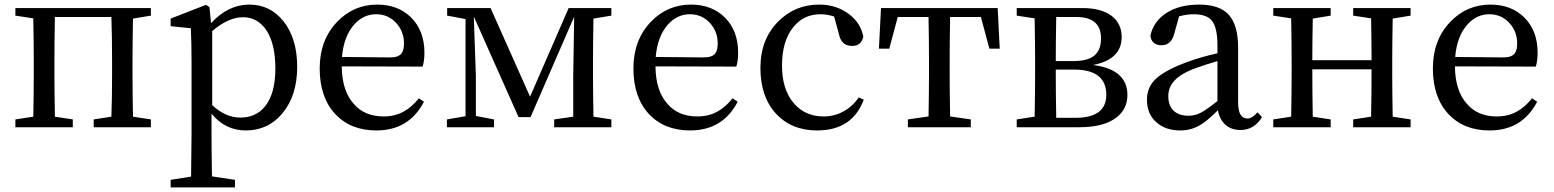

<svg xmlns="http://www.w3.org/2000/svg" viewBox="-20 -554 6766 836"><path d="M47 0V-34L125 -46Q127 -156 127 -230V-289Q127 -362 125 -474L47 -486V-519H637V-486L559 -473Q557 -363 557 -289V-230Q557 -156 559 -46L637 -34V0H388V-34L465 -46Q468 -129 468 -230V-289Q468 -396 465 -480H219Q217 -368 217 -289V-230Q217 -156 219 -46L297 -34V0Z M723 262V229L812 215Q814 91 814 31V-287Q814 -365 811 -431L723 -440V-473L877 -533L892 -523L899 -453Q973 -534 1066 -534Q1156 -534 1214 -462Q1274 -386 1274 -263Q1274 -138 1210 -61Q1148 14 1050 14Q961 14 901 -59V28Q901 90 903 214L1003 229V262ZM1027 -42Q1095 -42 1135 -92Q1179 -148 1179 -255.5Q1179 -363 1140 -422Q1102 -479 1038 -479Q975 -479 904 -419V-96Q962 -42 1027 -42Z M1619 14Q1507 14 1440 -57Q1372 -130 1372 -256Q1372 -379 1447 -458Q1519 -534 1623 -534Q1713 -534 1770 -478Q1828 -420 1828 -325Q1828 -288 1820 -264L1468 -265Q1469 -159 1520 -102Q1567 -47 1650 -47Q1701 -47 1739 -69Q1772 -87 1804 -126L1826 -111Q1761 14 1619 14ZM1680 -304Q1714 -304 1728 -321Q1739 -335 1739 -365Q1739 -417 1705 -454Q1670 -492 1618 -492Q1563 -492 1523 -448Q1477 -397 1469 -306Z M1926 0V-34L2007 -48V-471L1927 -486V-519H2116L2288 -133L2456 -519H2642V-486L2564 -473Q2562 -363 2562 -289V-230Q2562 -156 2564 -46L2642 -34V0H2393V-34L2476 -46V-224L2480 -481L2290 -44H2238L2043 -482L2052 -224V-49L2131 -34V0Z M2985 14Q2873 14 2806 -57Q2738 -130 2738 -256Q2738 -379 2813 -458Q2885 -534 2989 -534Q3079 -534 3136 -478Q3194 -420 3194 -325Q3194 -288 3186 -264L2834 -265Q2835 -159 2886 -102Q2933 -47 3016 -47Q3067 -47 3105 -69Q3138 -87 3170 -126L3192 -111Q3127 14 2985 14ZM3046 -304Q3080 -304 3094 -321Q3105 -335 3105 -365Q3105 -417 3071 -454Q3036 -492 2984 -492Q2929 -492 2889 -448Q2843 -397 2835 -306Z M3538 14Q3426 14 3358.5 -59.5Q3291 -133 3291 -258Q3291 -383 3369 -461Q3442 -534 3547 -534Q3620 -534 3674 -494.5Q3728 -455 3739 -394Q3730 -354 3691 -354Q3643 -354 3633 -405L3612 -482Q3582 -492 3553 -492Q3477 -492 3432 -433Q3385 -373 3385 -268Q3385 -165 3436 -105Q3485 -47 3566 -47Q3613 -47 3653 -69Q3693 -91 3719 -130L3741 -120Q3691 14 3538 14Z M3933 0V-34L4023 -47Q4025 -157 4025 -230V-289Q4025 -368 4023 -480H3889L3852 -342H3807L3816 -519H4324L4333 -342H4288L4251 -480H4117Q4115 -368 4115 -289V-230Q4115 -157 4117 -47L4207 -34V0Z M4407 0V-34L4485 -46Q4487 -156 4487 -230V-289Q4487 -362 4485 -474L4407 -486V-519H4691Q4775 -519 4820 -485Q4864 -451 4864 -393Q4864 -295 4739 -271Q4889 -252 4889 -140Q4889 -80 4842 -43Q4787 0 4680 0ZM4579 -41H4662Q4797 -41 4797 -141Q4797 -251 4657 -251H4577V-230Q4577 -153 4579 -41ZM4577 -288H4653Q4716 -288 4745 -312Q4774 -336 4774 -387Q4774 -480 4666 -480H4579Q4577 -374 4577 -288Z M5119 14Q5056 14 5017 -20Q4974 -56 4974 -120Q4974 -173 5011 -209Q5052 -249 5155 -286Q5206 -305 5281 -322V-356Q5281 -435 5256 -465Q5233 -492 5176 -492Q5149 -492 5114 -483L5093 -408Q5080 -357 5038 -357Q4994 -357 4989 -399Q5003 -462 5059.5 -498Q5116 -534 5201 -534Q5289 -534 5329 -491Q5371 -446 5371 -346V-108Q5371 -38 5411 -38Q5433 -38 5455 -65L5475 -44Q5441 12 5381 12Q5341 12 5315.5 -11Q5290 -34 5283 -74Q5234 -25 5203 -8Q5165 14 5119 14ZM5156 -50Q5184 -50 5210 -64Q5233 -76 5281 -114V-288Q5229 -273 5180 -255Q5114 -230 5088 -196Q5067 -170 5067 -135Q5067 -93 5092 -70Q5116 -50 5156 -50Z M5524 0V-34L5602 -46Q5604 -156 5604 -230V-289Q5604 -362 5602 -474L5524 -486V-519H5774V-486L5696 -473Q5694 -365 5694 -292H5952Q5952 -366 5950 -474L5872 -486V-519H6122V-486L6044 -473Q6042 -363 6042 -289V-230Q6042 -158 6044 -46L6122 -34V0H5872V-34L5950 -46Q5952 -154 5952 -252H5694Q5694 -156 5696 -46L5774 -34V0Z M6466 14Q6354 14 6287 -57Q6219 -130 6219 -256Q6219 -379 6294 -458Q6366 -534 6470 -534Q6560 -534 6617 -478Q6675 -420 6675 -325Q6675 -288 6667 -264L6315 -265Q6316 -159 6367 -102Q6414 -47 6497 -47Q6548 -47 6586 -69Q6619 -87 6651 -126L6673 -111Q6608 14 6466 14ZM6527 -304Q6561 -304 6575 -321Q6586 -335 6586 -365Q6586 -417 6552 -454Q6517 -492 6465 -492Q6410 -492 6370 -448Q6324 -397 6316 -306Z"/></svg>

Font: GenRyuMin TW M
Style: Regular
Weight: 500
Version: Version 1.501;PS 1;hotconv 16.6.51;makeotf.lib2.5.65220